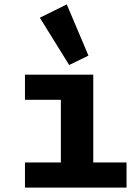

<svg xmlns="http://www.w3.org/2000/svg" viewBox="-20 -857 640 877"><path d="M94 -115H258V-401H94V-516H406V-115H558V0H94ZM162 -776 285 -837 384 -603 296 -560Z"/></svg>

Font: iA Writer Duo V
Style: Regular
Weight: 400
Designer: Mike Abbink, Paul van der Laan, Pieter van Rosmalen, Oliver Reichenstein
Foundry: Information Architects Inc.
Version: Version 2.000